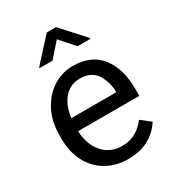

<svg xmlns="http://www.w3.org/2000/svg" viewBox="-183 -855 881 970"><g transform="rotate(-30 257.5 -370.0)"><path d="M341 -612 268 -695 195 -612H120V-617L241 -750H295L416 -617V-612ZM37 -246V-267Q37 -349 69.5 -410.5Q102 -472 155 -505Q208 -538 268 -538Q377 -538 431.5 -467.5Q486 -397 486 -280V-239H129Q129 -222 132 -205Q143 -142 183 -102.5Q223 -63 285 -63Q331 -63 364 -81.5Q397 -100 424 -135L479 -92Q412 10 280 10Q208 10 152.5 -22.5Q97 -55 67 -113.5Q37 -172 37 -246ZM132 -313H395V-319Q391 -382 361.5 -423.5Q332 -465 268 -465Q214 -465 177.5 -425Q141 -385 132 -313Z"/></g></svg>

Font: Freesentation 5 Medium
Style: Regular
Weight: 500
Designer: glyphs from Roboto by Christian Robertson / Hangul glyphs from Noto Sans CJK(Source Han Sans) by Jang Soo-young and Kang
Foundry: PT&
Version: Version 2.001